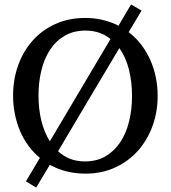

<svg xmlns="http://www.w3.org/2000/svg" viewBox="-20 -768 771 867"><path d="M479 -591.8Q456.5 -610.4 428.2 -620.1Q399.9 -629.9 366.2 -629.9Q312 -629.9 272 -606.4Q231.9 -583 205.6 -542.7Q179.2 -502.4 166.5 -449Q153.8 -395.5 153.8 -335.9Q153.8 -276.4 166.5 -223.6Q179.2 -170.9 205.1 -129.9ZM576.2 -334Q576.2 -398.9 562 -454.6Q547.9 -510.3 519 -550.8Q458.5 -449.2 387.5 -330.1Q316.4 -210.9 242.2 -85Q266.1 -63 296.1 -51Q326.2 -39.1 363.8 -39.1Q418 -39.1 457.8 -63Q497.6 -86.9 523.9 -127.2Q550.3 -167.5 563.2 -220.9Q576.2 -274.4 576.2 -334ZM691.9 -335Q691.9 -262.2 668.5 -198.2Q645 -134.3 602.3 -86.7Q559.6 -39.1 499.5 -11.5Q439.5 16.1 366.2 16.1Q320.8 16.1 280.3 5.9Q239.7 -4.4 205.1 -23.9Q189.5 2.4 174.1 27.8Q158.7 53.2 143.1 79.1L97.2 50.8L160.2 -55.2Q131.3 -78.6 108.9 -109.1Q86.4 -139.6 71 -175.5Q55.7 -211.4 47.4 -251.7Q39.1 -292 39.1 -335.9Q39.1 -409.2 62 -473.1Q85 -537.1 127.4 -584.7Q169.9 -632.3 230.2 -659.7Q290.5 -687 365.2 -687Q407.2 -687 445.1 -677.7Q482.9 -668.5 515.1 -651.9L571.8 -748L619.1 -720.2Q606.4 -698.2 591.6 -673.8Q576.7 -649.4 561 -623Q592.3 -599.1 616.5 -567.9Q640.6 -536.6 657.5 -499.8Q674.3 -462.9 683.1 -421.1Q691.9 -379.4 691.9 -335Z"/></svg>

Font: Charis SIL Am
Style: Regular
Weight: 400
Foundry: SIL International
Version: Version 5.000